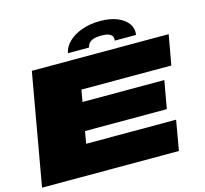

<svg xmlns="http://www.w3.org/2000/svg" viewBox="-118 -987 1199 1122"><g transform="rotate(-15 481.0 -426.5)"><path d="M1 0H829L860.5 -181H316.5L329 -254.5H824L854 -422.5H359L371.5 -494H915.5L948 -675H120ZM580.5 -853Q519 -853 469.2 -835.2Q419.5 -817.5 388.2 -787Q357 -756.5 350.5 -720H478.5Q481.5 -736.5 491.5 -747.2Q501.5 -758 519.2 -763.5Q537 -769 565.5 -769Q591 -769 606.8 -763.8Q622.5 -758.5 629.5 -747.8Q636.5 -737 633.5 -720H762.5Q769 -756.5 748 -787Q727 -817.5 683.8 -835.2Q640.5 -853 580.5 -853Z"/></g></svg>

Font: Anybody ExtraExpanded Black
Style: Italic
Weight: 900
Width: 8
Italic angle: -10°
Version: Version 1.113;gftools[0.9.25]